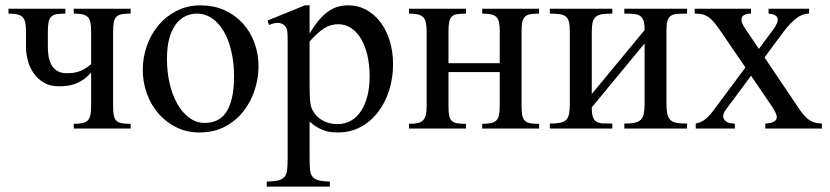

<svg xmlns="http://www.w3.org/2000/svg" viewBox="-20 -480 3101 717"><path d="M255.4 0V-17.6Q274.9 -17.6 287.6 -20.3Q300.3 -22.9 307.6 -30.3Q314.9 -37.6 317.6 -50.5Q320.3 -63.5 320.3 -83.5V-209.5Q305.7 -192.4 290.3 -182.1Q274.9 -171.9 259.5 -166.5Q244.1 -161.1 229.2 -159.4Q214.4 -157.7 200.2 -157.7Q166 -157.7 142.6 -172.1Q119.1 -186.5 104.5 -208.3Q89.8 -230 83.5 -255.6Q77.1 -281.2 77.1 -303.2V-362.8Q77.1 -383.3 74.2 -396.2Q71.3 -409.2 64 -416.5Q56.6 -423.8 43.9 -426.5Q31.2 -429.2 11.7 -429.2V-447.3H224.1V-429.2Q204.1 -429.2 191.4 -427Q178.7 -424.8 171.4 -417.7Q164.1 -410.6 161.4 -397.5Q158.7 -384.3 158.7 -362.8V-303.2Q158.7 -288.6 161.1 -271.5Q163.6 -254.4 170.9 -240Q178.2 -225.6 192.4 -216.1Q206.5 -206.5 230 -206.5Q239.3 -206.5 249.5 -207.5Q259.8 -208.5 271.2 -211.9Q282.7 -215.3 294.9 -222.2Q307.1 -229 320.3 -240.7V-362.8Q320.3 -383.3 317.6 -396.2Q314.9 -409.2 307.6 -416.5Q300.3 -423.8 287.6 -426.5Q274.9 -429.2 255.4 -429.2V-447.3H467.8V-429.2Q447.8 -429.2 435.1 -427Q422.4 -424.8 415 -417.7Q407.7 -410.6 405 -397.5Q402.3 -384.3 402.3 -362.8V-83.5Q402.3 -62 405 -48.8Q407.7 -35.6 415 -28.8Q422.4 -22 435.1 -19.8Q447.8 -17.6 467.8 -17.6V0Z M854 -194.3Q854 -244.1 844.2 -287.1Q834.5 -330.1 816.4 -361.6Q798.3 -393.1 772.5 -411.1Q746.6 -429.2 714.4 -429.2Q695.3 -429.2 675.5 -420.9Q655.8 -412.6 639.6 -393.1Q623.5 -373.5 613.5 -341.1Q603.5 -308.6 603.5 -259.8Q603.5 -211.9 613.5 -168.5Q623.5 -125 642.1 -92.3Q660.6 -59.6 686.8 -40.3Q712.9 -21 745.1 -21Q769 -21 789.3 -30Q809.6 -39.1 823.7 -59.6Q837.9 -80.1 845.9 -113.3Q854 -146.5 854 -194.3ZM945.3 -231.9Q945.3 -188.5 931.4 -144.8Q917.5 -101.1 889.9 -65.4Q862.3 -29.8 821 -7.6Q779.8 14.6 724.6 14.6Q677.7 14.6 638.9 -4.4Q600.1 -23.4 572 -55.7Q543.9 -87.9 528.6 -130.4Q513.2 -172.9 513.2 -219.2Q513.2 -264.6 528.1 -307.9Q543 -351.1 571 -384.8Q599.1 -418.5 639.2 -439.2Q679.2 -460 729.5 -460Q777.8 -460 817.4 -442.4Q856.9 -424.8 885.5 -394Q914.1 -363.3 929.7 -321.5Q945.3 -279.8 945.3 -231.9Z M1360.4 -194.3Q1360.4 -238.3 1351.8 -274.2Q1343.3 -310.1 1327.9 -335.7Q1312.5 -361.3 1290.8 -375.5Q1269 -389.6 1242.7 -389.6Q1228 -389.6 1215.3 -385.7Q1202.6 -381.8 1189.9 -373.8Q1177.2 -365.7 1164.3 -353.8Q1151.4 -341.8 1136.2 -325.2V-157.7Q1136.2 -105.5 1140.6 -86.4Q1143.6 -73.7 1151.6 -61Q1159.7 -48.3 1172.1 -38.6Q1184.6 -28.8 1201.9 -22.7Q1219.2 -16.6 1240.7 -16.6Q1269 -16.6 1291.5 -29.8Q1314 -43 1329.1 -66.7Q1344.2 -90.3 1352.3 -122.8Q1360.4 -155.3 1360.4 -194.3ZM1447.8 -240.7Q1447.8 -188 1432.9 -141.6Q1418 -95.2 1390.9 -60.3Q1363.8 -25.4 1326.2 -5.4Q1288.6 14.6 1242.7 14.6Q1231.9 14.6 1219.7 13.7Q1207.5 12.7 1194.3 8.5Q1181.2 4.4 1166.5 -3.7Q1151.9 -11.7 1136.2 -25.9V111.8Q1136.2 138.2 1137.9 154.5Q1139.6 170.9 1147.2 180.2Q1154.8 189.5 1169.9 193.4Q1185.1 197.3 1211.9 198.2V216.8H976.1V198.2Q1003.4 197.3 1019 193.6Q1034.7 189.9 1042.5 180.4Q1050.3 170.9 1052.2 154.1Q1054.2 137.2 1054.2 109.4V-315.9Q1054.2 -334 1054 -346.2Q1053.7 -358.4 1052.2 -366.5Q1050.8 -374.5 1047.4 -379.4Q1043.9 -384.3 1037.6 -388.7Q1030.3 -393.6 1018.3 -394.5Q1006.3 -395.5 984.9 -386.7L979 -403.3L1118.7 -460H1136.2V-354.5Q1153.3 -383.8 1170.4 -404.1Q1187.5 -424.3 1205.1 -436.8Q1222.7 -449.2 1241.2 -454.6Q1259.8 -460 1280.3 -460Q1317.4 -460 1348.1 -443.1Q1378.9 -426.3 1401.1 -396.7Q1423.3 -367.2 1435.5 -327.1Q1447.8 -287.1 1447.8 -240.7Z M1780.8 0V-17.6Q1800.8 -17.6 1813.5 -20.3Q1826.2 -22.9 1833.5 -30.3Q1840.8 -37.6 1843.5 -50.5Q1846.2 -63.5 1846.2 -83.5V-210.9H1654.8V-83.5Q1654.8 -61 1657.5 -48.1Q1660.2 -35.2 1667.5 -28.3Q1674.8 -21.5 1687.5 -19.5Q1700.2 -17.6 1720.2 -17.6V0H1507.3V-17.6Q1527.3 -17.6 1540 -20.5Q1552.7 -23.4 1560.1 -31Q1567.4 -38.6 1570.3 -51.3Q1573.2 -64 1573.2 -83.5V-362.8Q1573.2 -382.8 1570.3 -395.8Q1567.4 -408.7 1560.1 -416Q1552.7 -423.3 1540 -426.3Q1527.3 -429.2 1507.3 -429.2V-447.3H1720.2V-429.2Q1700.2 -429.2 1687.5 -427.2Q1674.8 -425.3 1667.5 -418.5Q1660.2 -411.6 1657.5 -398.4Q1654.8 -385.3 1654.8 -362.8V-244.1H1846.2V-362.8Q1846.2 -383.3 1843.5 -396.2Q1840.8 -409.2 1833.5 -416.5Q1826.2 -423.8 1813.5 -426.5Q1800.8 -429.2 1780.8 -429.2V-447.3H1993.2V-429.2Q1973.1 -429.2 1960.4 -427Q1947.8 -424.8 1940.4 -417.7Q1933.1 -410.6 1930.4 -397.5Q1927.7 -384.3 1927.7 -362.8V-83.5Q1927.7 -62 1930.4 -48.8Q1933.1 -35.6 1940.4 -28.8Q1947.8 -22 1960.4 -19.8Q1973.1 -17.6 1993.2 -17.6V0Z M2311.5 0V-18.6Q2335 -18.6 2349.6 -21.5Q2364.3 -24.4 2372.8 -32.7Q2381.3 -41 2384.3 -55.7Q2387.2 -70.3 2387.2 -93.8V-317.9L2189.9 -79.1Q2189.9 -56.2 2194.1 -43.7Q2198.2 -31.2 2207.5 -25.6Q2216.8 -20 2231.4 -19.3Q2246.1 -18.6 2266.6 -18.6V0H2033.2V-18.6Q2057.1 -18.6 2071.8 -21.5Q2086.4 -24.4 2094.5 -32.7Q2102.5 -41 2105.2 -55.7Q2107.9 -70.3 2107.9 -93.8V-361.8Q2107.9 -384.8 2104.5 -398.2Q2101.1 -411.6 2092.5 -418.5Q2084 -425.3 2069.6 -427.2Q2055.2 -429.2 2033.2 -429.2V-447.3H2266.6V-429.2Q2244.6 -429.2 2230 -427.2Q2215.3 -425.3 2206.3 -418.5Q2197.3 -411.6 2193.6 -398.2Q2189.9 -384.8 2189.9 -361.8V-128.9L2387.2 -367.7Q2387.2 -390.1 2383.1 -402.6Q2378.9 -415 2369.9 -420.9Q2360.8 -426.8 2346.4 -428Q2332 -429.2 2311.5 -429.2V-447.3H2545.9V-429.2Q2524.4 -429.2 2509.8 -428.2Q2495.1 -427.2 2485.8 -421.4Q2476.6 -415.5 2472.7 -403.1Q2468.8 -390.6 2468.8 -367.7V-93.8Q2468.8 -69.8 2471.9 -54.9Q2475.1 -40 2483.6 -32Q2492.2 -23.9 2507.1 -21.2Q2522 -18.6 2545.9 -18.6V0Z M2837.9 0V-18.6Q2857.9 -20 2867.9 -24.7Q2877.9 -29.3 2880.1 -37.4Q2882.3 -45.4 2877.4 -56.6Q2872.6 -67.9 2862.8 -82.5L2784.7 -197.3L2689.5 -68.8Q2682.6 -59.6 2681.2 -50.5Q2679.7 -41.5 2684.1 -34.4Q2688.5 -27.3 2698.2 -22.9Q2708 -18.6 2724.1 -18.6V0H2578.1V-18.6Q2586.9 -20.5 2595 -23.7Q2603 -26.9 2611.1 -32.7Q2619.1 -38.6 2628.2 -48.1Q2637.2 -57.6 2647.9 -72.3L2763.7 -228L2676.3 -356Q2661.1 -378.4 2649.7 -392.8Q2638.2 -407.2 2627 -415.3Q2615.7 -423.3 2603.3 -426.3Q2590.8 -429.2 2574.2 -429.2V-447.3H2784.7V-429.2Q2768.6 -429.2 2760.3 -424.8Q2752 -420.4 2749.8 -413.1Q2747.6 -405.8 2750.7 -396.2Q2753.9 -386.7 2760.7 -376.5L2814 -297.4L2864.7 -365.7Q2888.2 -396.5 2883.8 -411.6Q2879.4 -426.8 2850.1 -429.2V-447.3H3001.5V-429.2Q2975.6 -429.2 2952.9 -411.1Q2930.2 -393.1 2908.7 -364.7L2835 -265.6L2953.6 -89.4Q2966.3 -69.8 2976.6 -56.6Q2986.8 -43.5 2997.6 -35.2Q3008.3 -26.9 3020.5 -22.9Q3032.7 -19 3049.3 -18.6V0Z"/></svg>

Font: Doulos SIL
Style: Regular
Weight: 400
Designer: Walt Agee, Victor Gaultney, Peter Martin, Debbi Hosken
Foundry: SIL International
Version: Version 4.110; 2011; Maintenance release